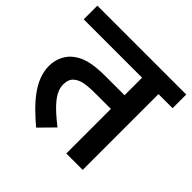

<svg xmlns="http://www.w3.org/2000/svg" viewBox="-163 -775 944 944"><g transform="rotate(45 309.0 -303.5)"><path d="M520 -527H618V-622H0V-527H406V-405H277C178 -405 129 -390 89 -356C61 -331 41 -292 41 -244C41 -146 118 -64 211 15L285 -60C200 -126 155 -176 155 -229C155 -254 162 -272 177 -284C201 -304 232 -310 308 -310H406V0H520Z"/></g></svg>

Font: Noto Sans SemiBold
Style: Italic
Weight: 600
Italic angle: -12°
Designer: Monotype Design Team
Foundry: Monotype Imaging Inc.
Version: Version 2.013